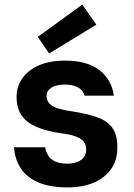

<svg xmlns="http://www.w3.org/2000/svg" viewBox="-20 -801 581 833"><path d="M273 12Q195 12 144.5 -10.5Q94 -33 69 -72.5Q44 -112 41 -162H176Q179 -143 189 -126.5Q199 -110 219.5 -100.5Q240 -91 271 -91Q297 -91 316 -98.5Q335 -106 344.5 -120Q354 -134 354 -152Q354 -175 341.5 -188.5Q329 -202 306 -210Q283 -218 249 -222Q202 -229 165.5 -240.5Q129 -252 103.5 -270Q78 -288 65 -315Q52 -342 52 -381Q52 -426 77 -461.5Q102 -497 149 -517.5Q196 -538 262 -538Q358 -538 411 -497Q464 -456 474 -386H347Q341 -409 319 -421.5Q297 -434 261 -434Q223 -434 202.5 -420.5Q182 -407 182 -384Q182 -369 191 -356Q200 -343 223 -334Q246 -325 286 -319Q357 -308 402 -292Q447 -276 468.5 -245Q490 -214 489 -159Q489 -106 462 -67.5Q435 -29 386.5 -8.5Q338 12 273 12ZM193 -569 144 -641 337 -781 398 -694Z"/></svg>

Font: DM Sans 9pt
Style: Bold
Weight: 700
Version: Version 4.004;gftools[0.9.30]